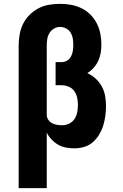

<svg xmlns="http://www.w3.org/2000/svg" viewBox="-20 -763 640 998"><path d="M77 215V-525Q77 -554 82 -583Q87 -612 99.5 -638Q112 -664 133 -685Q154 -706 179.5 -719.5Q205 -733 234 -738Q263 -743 292 -743Q321 -743 349 -738Q377 -733 403 -720.5Q429 -708 449.5 -687.5Q470 -667 483 -641.5Q496 -616 501.5 -588Q507 -560 507 -531Q507 -510 503.5 -488.5Q500 -467 491 -447.5Q482 -428 467.5 -411.5Q453 -395 434 -383Q458 -372 477.5 -354Q497 -336 509.5 -313Q522 -290 526.5 -264Q531 -238 531 -212Q531 -186 527.5 -160.5Q524 -135 516.5 -110.5Q509 -86 495.5 -63.5Q482 -41 462.5 -24Q443 -7 418 0.5Q393 8 367 8Q345 8 323 4Q301 0 282 -11Q263 -22 247.5 -38.5Q232 -55 223 -74V215ZM303 -112Q322 -112 339.5 -120.5Q357 -129 367.5 -145Q378 -161 381.5 -180Q385 -199 385 -218Q385 -237 381 -255.5Q377 -274 366 -289.5Q355 -305 337 -312.5Q319 -320 300 -320H269V-440H300Q315 -440 328.5 -448Q342 -456 349 -469.5Q356 -483 358.5 -498Q361 -513 361 -528Q361 -545 358.5 -561.5Q356 -578 347.5 -592.5Q339 -607 324 -615Q309 -623 292 -623Q275 -623 260 -614Q245 -605 236.5 -590.5Q228 -576 225.5 -559Q223 -542 223 -525V-163Q224 -150 232 -139Q240 -128 252 -122Q264 -116 277 -114Q290 -112 303 -112Z"/></svg>

Font: Iosevka Heavy Extended
Style: Regular
Weight: 900
Width: 7
Monospace: yes
Designer: Belleve Invis
Foundry: Belleve Invis
Version: Version 32.5.0; ttfautohint (v1.8.4)